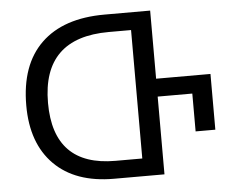

<svg xmlns="http://www.w3.org/2000/svg" viewBox="-51 -774 1016 834"><g transform="rotate(-5 457.0 -357.0)"><path d="M633 -417H870V-174H784V-339H633V0H413Q245 0 153 -92.5Q61 -185 61 -350Q61 -527 157.5 -620.5Q254 -714 434 -714H633ZM543 -77V-637H446Q156 -637 156 -353Q156 -77 426 -77Z"/></g></svg>

Font: Go Noto Kurrent-Regular
Style: Regular
Weight: 400
Designer: Monotype Design Team
Foundry: Monotype Imaging Inc.
Version: Version 2.012; ttfautohint (v1.8.4.7-5d5b)